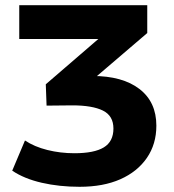

<svg xmlns="http://www.w3.org/2000/svg" viewBox="-20 -526 668 738"><path d="M286 192Q208 192 140.5 176.5Q73 161 27 130L76 14Q112 38 162 50.5Q212 63 266 63Q342 63 379 40.5Q416 18 416 -32Q416 -81 375.5 -101Q335 -121 258 -121L159 -120L156 -202L410 -421L402 -376H54V-506H546V-399L318 -204L276 -234H335Q451 -234 516 -184Q581 -134 581 -43Q581 28 544.5 81Q508 134 442.5 163Q377 192 286 192Z"/></svg>

Font: Nunito Sans 6pt ExtraBold
Style: Regular
Weight: 800
Version: Version 3.101;gftools[0.9.27]